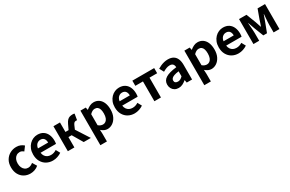

<svg xmlns="http://www.w3.org/2000/svg" viewBox="176 -2043 5625 3726"><g transform="rotate(-30 2988.5 -180.0)"><path d="M316.8 13.8Q239.7 13.8 178 -21.1Q116.3 -55.9 80.2 -121.7Q44.2 -187.5 44.2 -279.9Q44.2 -372.8 83.8 -438.4Q123.4 -503.9 188.8 -538.7Q254.1 -573.5 329.5 -573.5Q382 -573.5 422.1 -556.2Q462.2 -538.8 492.9 -511.4L423.1 -417.6Q402.6 -435.6 381.9 -444.8Q361.2 -454 338.1 -454Q295.4 -454 262.9 -432.3Q230.3 -410.7 212.4 -371.7Q194.5 -332.7 194.5 -279.9Q194.5 -227.4 212.5 -188.2Q230.5 -148.9 261.7 -127.3Q292.9 -105.8 332.7 -105.8Q363.4 -105.8 391 -118.8Q418.7 -131.9 442 -150.9L500.4 -53.9Q460.4 -18.6 411.8 -2.4Q363.2 13.8 316.8 13.8Z M820.4 13.8Q741.9 13.8 678.7 -21.2Q615.5 -56.1 578.4 -121.9Q541.2 -187.7 541.2 -279.9Q541.2 -348.1 562.8 -402.2Q584.4 -456.3 621.6 -494.8Q658.8 -533.2 705.5 -553.4Q752.3 -573.5 801.7 -573.5Q879.1 -573.5 931 -539.3Q982.9 -505.1 1009.4 -444.7Q1035.8 -384.4 1035.8 -306.4Q1035.8 -285.9 1033.9 -267.6Q1031.9 -249.4 1029.1 -238.4H683.7Q689.9 -192.8 711.2 -162.1Q732.4 -131.4 765.1 -115.5Q797.8 -99.6 839.6 -99.6Q873.6 -99.6 904 -109.4Q934.3 -119.3 965.1 -138.2L1014.6 -47.9Q973.7 -19.8 923 -3Q872.4 13.8 820.4 13.8ZM681.4 -336.9H910.3Q910.3 -393.2 884.4 -426.7Q858.6 -460.2 804.1 -460.2Q775 -460.2 749.2 -446.4Q723.4 -432.6 705.4 -405.4Q687.4 -378.2 681.4 -336.9Z M1157.3 0V-559.8H1304V-347.2H1374.2L1425.1 -455.6Q1448.5 -504.9 1472.7 -530Q1497 -555.2 1526.8 -564.4Q1556.6 -573.5 1594 -573.5Q1605.6 -573.5 1616.4 -572.2Q1627.2 -570.8 1635.7 -566.4L1612.6 -429.8Q1607.9 -431.8 1602.9 -433Q1598 -434.1 1592 -434.1Q1578 -434.1 1565.7 -429.8Q1553.5 -425.5 1542 -412.4Q1530.4 -399.4 1518.3 -372.1L1484.3 -293.4L1672.9 0H1513L1376.4 -231.7H1304V0Z M1762.3 214.9V-559.8H1882L1893.4 -501.9H1896.2Q1931.3 -532.1 1973.5 -552.8Q2015.7 -573.5 2060.8 -573.5Q2129.7 -573.5 2179 -538.1Q2228.4 -502.6 2254.5 -439.1Q2280.6 -375.6 2280.6 -288.9Q2280.6 -192.9 2246.6 -125Q2212.5 -57.1 2158.3 -21.7Q2104.2 13.8 2042.7 13.8Q2006.5 13.8 1971.4 -2.2Q1936.2 -18.1 1904.3 -46.8L1909 44.4V214.9ZM2010.6 -107.4Q2044 -107.4 2071.1 -126.9Q2098.2 -146.4 2113.9 -186.2Q2129.5 -226.1 2129.5 -286.6Q2129.5 -340.3 2117.9 -377.5Q2106.2 -414.6 2082.1 -433.9Q2058.1 -453.2 2018.8 -453.2Q1990.5 -453.2 1964.2 -439Q1938 -424.9 1909 -395.7V-148.7Q1935.7 -125.3 1962 -116.3Q1988.2 -107.4 2010.6 -107.4Z M2650.4 13.8Q2571.9 13.8 2508.7 -21.2Q2445.5 -56.1 2408.4 -121.9Q2371.2 -187.7 2371.2 -279.9Q2371.2 -348.1 2392.8 -402.2Q2414.4 -456.3 2451.6 -494.8Q2488.8 -533.2 2535.5 -553.4Q2582.3 -573.5 2631.7 -573.5Q2709.1 -573.5 2761 -539.3Q2812.9 -505.1 2839.4 -444.7Q2865.8 -384.4 2865.8 -306.4Q2865.8 -285.9 2863.9 -267.6Q2861.9 -249.4 2859.1 -238.4H2513.7Q2519.9 -192.8 2541.2 -162.1Q2562.4 -131.4 2595.1 -115.5Q2627.8 -99.6 2669.6 -99.6Q2703.6 -99.6 2734 -109.4Q2764.3 -119.3 2795.1 -138.2L2844.6 -47.9Q2803.7 -19.8 2753 -3Q2702.4 13.8 2650.4 13.8ZM2511.4 -336.9H2740.3Q2740.3 -393.2 2714.4 -426.7Q2688.6 -460.2 2634.1 -460.2Q2605 -460.2 2579.2 -446.4Q2553.4 -432.6 2535.4 -405.4Q2517.4 -378.2 2511.4 -336.9Z M3096.9 0V-444.1H2925.8V-559.8H3414.9V-444.1H3243.5V0Z M3637.4 13.8Q3587.9 13.8 3550.6 -7.9Q3513.4 -29.5 3492.8 -67.2Q3472.2 -105 3472.2 -152.6Q3472.2 -242.2 3548.9 -291.6Q3625.7 -341 3794.3 -359.4Q3793.2 -386.8 3784.1 -408.6Q3775 -430.4 3754.4 -442.9Q3733.8 -455.5 3699.1 -455.5Q3660.3 -455.5 3622.3 -440.5Q3584.3 -425.6 3545 -402.4L3492.7 -500.1Q3526.1 -520.7 3563.2 -537.1Q3600.3 -553.4 3641.3 -563.5Q3682.3 -573.5 3726.1 -573.5Q3797.4 -573.5 3845 -545.7Q3892.6 -517.8 3916.9 -463Q3941.1 -408.3 3941.1 -327V0H3821.4L3810.9 -59.9H3806.4Q3770.3 -28.4 3728 -7.3Q3685.8 13.8 3637.4 13.8ZM3685.7 -101.1Q3717.1 -101.1 3742.6 -115.4Q3768.1 -129.7 3794.3 -155.8V-268.4Q3726.4 -260.3 3686.2 -245.2Q3646 -230.1 3629.1 -209.7Q3612.1 -189.3 3612.1 -163.8Q3612.1 -130.8 3632.7 -116Q3653.3 -101.1 3685.7 -101.1Z M4091.3 214.9V-559.8H4211L4222.4 -501.9H4225.2Q4260.3 -532.1 4302.5 -552.8Q4344.7 -573.5 4389.8 -573.5Q4458.7 -573.5 4508 -538.1Q4557.4 -502.6 4583.5 -439.1Q4609.6 -375.6 4609.6 -288.9Q4609.6 -192.9 4575.6 -125Q4541.5 -57.1 4487.3 -21.7Q4433.2 13.8 4371.7 13.8Q4335.5 13.8 4300.4 -2.2Q4265.2 -18.1 4233.3 -46.8L4238 44.4V214.9ZM4339.6 -107.4Q4373 -107.4 4400.1 -126.9Q4427.2 -146.4 4442.9 -186.2Q4458.5 -226.1 4458.5 -286.6Q4458.5 -340.3 4446.9 -377.5Q4435.2 -414.6 4411.1 -433.9Q4387.1 -453.2 4347.8 -453.2Q4319.5 -453.2 4293.2 -439Q4267 -424.9 4238 -395.7V-148.7Q4264.7 -125.3 4291 -116.3Q4317.2 -107.4 4339.6 -107.4Z M4979.4 13.8Q4900.9 13.8 4837.7 -21.2Q4774.5 -56.1 4737.4 -121.9Q4700.2 -187.7 4700.2 -279.9Q4700.2 -348.1 4721.8 -402.2Q4743.4 -456.3 4780.6 -494.8Q4817.8 -533.2 4864.5 -553.4Q4911.3 -573.5 4960.7 -573.5Q5038.1 -573.5 5090 -539.3Q5141.9 -505.1 5168.4 -444.7Q5194.8 -384.4 5194.8 -306.4Q5194.8 -285.9 5192.9 -267.6Q5190.9 -249.4 5188.1 -238.4H4842.7Q4848.9 -192.8 4870.2 -162.1Q4891.4 -131.4 4924.1 -115.5Q4956.8 -99.6 4998.6 -99.6Q5032.6 -99.6 5063 -109.4Q5093.3 -119.3 5124.1 -138.2L5173.6 -47.9Q5132.7 -19.8 5082 -3Q5031.4 13.8 4979.4 13.8ZM4840.4 -336.9H5069.3Q5069.3 -393.2 5043.4 -426.7Q5017.6 -460.2 4963.1 -460.2Q4934 -460.2 4908.2 -446.4Q4882.4 -432.6 4864.4 -405.4Q4846.4 -378.2 4840.4 -336.9Z M5316.3 0V-559.8H5483.1L5564.6 -348.7Q5576.2 -314.7 5586.7 -283.4Q5597.2 -252.1 5607.1 -221H5612.1Q5623.2 -252.1 5633.9 -283.4Q5644.6 -314.7 5654.8 -348.7L5732 -559.8H5899V0H5768.1V-172.9Q5768.1 -201.5 5770.9 -243.4Q5773.8 -285.4 5777.5 -328.1Q5781.2 -370.9 5783.8 -401.4H5779Q5767 -365.6 5752 -325.5Q5737 -285.5 5725 -250.9L5648.6 -49.9H5566.1L5487.7 -250.9Q5475.7 -285.5 5460.7 -325.9Q5445.7 -366.4 5433.9 -401.4H5429.7Q5432.3 -370.9 5435.6 -328.1Q5439 -285.4 5441.9 -243.4Q5444.9 -201.5 5444.9 -172.9V0Z"/></g></svg>

Font: Noto Sans TC
Style: Regular
Weight: 100
Designer: Ryoko NISHIZUKA 西塚涼子 (kana, bopomofo & ideographs); Paul D. Hunt (Latin, Greek & Cyrillic); Sandoll Communications 산돌커뮤니
Foundry: Adobe
Version: Version 2.004;hotconv 1.0.118;makeotfexe 2.5.65603